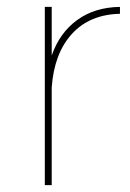

<svg xmlns="http://www.w3.org/2000/svg" viewBox="-20 -537 378 557"><path d="M328 -517V-497Q240 -495 188.5 -438.5Q137 -382 130 -283V0H110V-517H130V-376Q153 -442 204 -479Q255 -516 328 -517Z"/></svg>

Font: Montserrat-Arabic Thin
Style: Regular
Weight: 250
Designer: Mohamed Gaber
Foundry: Kief Type Foundry
Version: Version 5.008